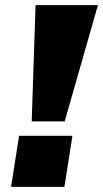

<svg xmlns="http://www.w3.org/2000/svg" viewBox="-20 -725 400 745"><path d="M103 -254 118 -705H360L231 -254ZM23 0 54 -198H261L230 0Z"/></svg>

Font: Nunito Sans 10pt Expanded Black
Style: Italic
Weight: 900
Width: 7
Italic angle: -9°
Designer: Vernon Adams
Foundry: Vernon Adams
Version: Version 3.101;gftools[0.9.27]